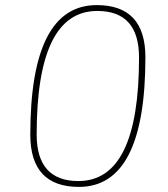

<svg xmlns="http://www.w3.org/2000/svg" viewBox="-20 -722 660 754"><path d="M290 12Q99 12 99 -193Q99 -702 360 -702Q551 -702 551 -497Q551 12 290 12ZM288 -11Q526 -11 526 -496Q526 -679 362 -679Q124 -679 124 -194Q124 -11 288 -11Z"/></svg>

Font: Ezarion Thin
Style: Italic
Weight: 250
Italic angle: -8°
Designer: Natanael Gama
Version: Version 1.001;PS 001.001;hotconv 1.0.70;makeotf.lib2.5.58329